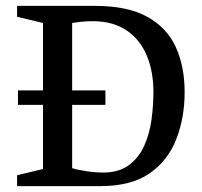

<svg xmlns="http://www.w3.org/2000/svg" viewBox="-20 -632 685 652"><path d="M38 0V-37L126 -58V-276H41V-325H126V-554L38 -575V-612H304Q413 -612 480 -575Q547 -538 577 -472Q607 -406 607 -319Q607 -232 578.5 -159Q550 -86 487.5 -43Q425 0 321 0ZM330 -46Q384 -46 418 -71.5Q452 -97 470 -137.5Q488 -178 494.5 -226Q501 -274 501 -319Q501 -391 477.5 -445.5Q454 -500 408 -530Q362 -560 296 -560Q273 -560 255 -558Q237 -556 225 -554V-325H338V-276H225V-61Q244 -55 274 -50.5Q304 -46 330 -46Z"/></svg>

Font: Manuale Medium
Style: Regular
Weight: 500
Designer: Eduardo Tunni / Pablo Cosgaya
Foundry: Eduardo Tunni / Pablo Cosgaya
Version: Version 1.002